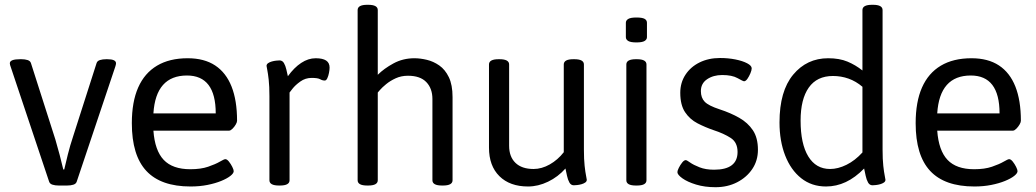

<svg xmlns="http://www.w3.org/2000/svg" viewBox="-20 -772 4324 801"><path d="M225 2Q210 2 199 -1.5Q188 -5 185 -14L24 -495Q23 -497 22 -501Q21 -505 21 -508Q21 -525 64 -525H69Q84 -525 95 -521.5Q106 -518 109 -509L211 -190Q220 -160 229 -125.5Q238 -91 244 -65H248Q254 -91 263 -127.5Q272 -164 286 -206L383 -509Q386 -518 397 -521.5Q408 -525 424 -525H427Q464 -525 464 -508Q464 -503 461 -494L300 -14Q297 -5 286 -1.5Q275 2 260 2Z M775 6Q651 6 590.5 -59Q530 -124 530 -258Q530 -347 556.5 -407Q583 -467 635 -498Q687 -529 763 -529Q832 -529 877.5 -499Q923 -469 946 -411Q969 -353 969 -268Q969 -262 963.5 -252.5Q958 -243 950 -235Q942 -227 936 -227H620Q626 -144 663 -105Q700 -66 774 -66Q818 -66 848.5 -76.5Q879 -87 897 -97.5Q915 -108 920 -108Q927 -108 935 -98Q943 -88 949 -76Q955 -64 955 -58Q955 -49 941 -38Q927 -27 902.5 -17Q878 -7 845.5 -0.5Q813 6 775 6ZM620 -299H880Q880 -378 850 -417.5Q820 -457 760 -457Q695 -457 660 -417.5Q625 -378 620 -299Z M1144 2Q1104 2 1104 -20V-371Q1104 -412 1101 -439Q1098 -466 1095 -480.5Q1092 -495 1092 -497Q1092 -504 1098.5 -508.5Q1105 -513 1114 -515.5Q1123 -518 1132 -519Q1141 -520 1146 -520Q1158 -520 1164.5 -509Q1171 -498 1174.5 -482.5Q1178 -467 1181 -454Q1207 -490 1236.5 -509.5Q1266 -529 1297 -529Q1326 -529 1340.5 -519.5Q1355 -510 1355 -490Q1355 -481 1352.5 -468Q1350 -455 1345.5 -445.5Q1341 -436 1335 -436Q1325 -436 1315.5 -441.5Q1306 -447 1280 -447Q1254 -447 1233 -432Q1212 -417 1200 -401.5Q1188 -386 1188 -386V-20Q1188 2 1148 2Z M1512 2Q1472 2 1472 -20V-730Q1472 -752 1512 -752H1516Q1556 -752 1556 -730V-460Q1582 -486 1621.5 -507.5Q1661 -529 1709 -529Q1733 -529 1760.5 -522.5Q1788 -516 1812.5 -499Q1837 -482 1852.5 -450Q1868 -418 1868 -367V-20Q1868 2 1828 2H1824Q1784 2 1784 -20V-359Q1784 -403 1758.5 -429.5Q1733 -456 1682 -456Q1654 -456 1631 -445.5Q1608 -435 1591 -421Q1574 -407 1565 -396.5Q1556 -386 1556 -386V-20Q1556 2 1516 2Z M2183 6Q2107 6 2063.5 -37Q2020 -80 2020 -156V-503Q2020 -525 2060 -525H2064Q2104 -525 2104 -503V-164Q2104 -118 2130.5 -92.5Q2157 -67 2206 -67Q2240 -67 2273.5 -86Q2307 -105 2332 -137V-503Q2332 -525 2372 -525H2376Q2416 -525 2416 -503V-148Q2416 -107 2419 -80Q2422 -53 2425 -39Q2428 -25 2428 -22Q2428 -15 2421.5 -10.5Q2415 -6 2406 -3.5Q2397 -1 2388 0Q2379 1 2374 1Q2362 1 2355.5 -10.5Q2349 -22 2345.5 -38.5Q2342 -55 2339 -69Q2308 -34 2266.5 -14Q2225 6 2183 6Z M2633 2Q2593 2 2593 -20V-503Q2593 -525 2633 -525H2637Q2677 -525 2677 -503V-20Q2677 2 2637 2ZM2635 -595Q2611 -595 2601 -601Q2591 -607 2591 -617V-677Q2591 -687 2601 -693Q2611 -699 2635 -699Q2659 -699 2669 -693.5Q2679 -688 2679 -677V-617Q2679 -607 2669 -601Q2659 -595 2635 -595Z M2965 9Q2920 9 2884 -2Q2848 -13 2827 -28Q2806 -43 2806 -54Q2806 -60 2812 -72Q2818 -84 2826 -94Q2834 -104 2841 -104Q2845 -104 2859 -94Q2873 -84 2898.5 -74Q2924 -64 2959 -64Q3057 -64 3057 -138Q3057 -178 3028.5 -196.5Q3000 -215 2957 -229Q2922 -241 2890 -257.5Q2858 -274 2838 -304Q2818 -334 2818 -385Q2818 -427 2839.5 -460Q2861 -493 2898.5 -511.5Q2936 -530 2984 -530Q3018 -530 3048 -524Q3078 -518 3097 -508Q3116 -498 3116 -487Q3116 -479 3110.5 -466Q3105 -453 3098 -443Q3091 -433 3084 -433Q3080 -433 3057 -446Q3034 -459 2993 -459Q2956 -459 2930 -441.5Q2904 -424 2904 -392Q2904 -364 2920 -347.5Q2936 -331 2982 -316Q3028 -301 3064 -280.5Q3100 -260 3121 -228.5Q3142 -197 3142 -147Q3142 -102 3118.5 -67Q3095 -32 3055 -11.5Q3015 9 2965 9Z M3426 6Q3366 6 3322.5 -28.5Q3279 -63 3255.5 -123.5Q3232 -184 3232 -261Q3232 -392 3289 -460.5Q3346 -529 3435 -529Q3482 -529 3515.5 -515Q3549 -501 3578 -478V-730Q3578 -752 3618 -752H3622Q3662 -752 3662 -730V-148Q3662 -107 3665 -80Q3668 -53 3671 -39Q3674 -25 3674 -22Q3674 -15 3667.5 -10.5Q3661 -6 3652 -3.5Q3643 -1 3634 0Q3625 1 3620 1Q3608 1 3601.5 -10.5Q3595 -22 3591.5 -38.5Q3588 -55 3585 -69Q3548 -31 3508.5 -12.5Q3469 6 3426 6ZM3443 -67Q3476 -67 3511.5 -84.5Q3547 -102 3578 -136V-410Q3551 -433 3520 -444Q3489 -455 3455 -455Q3388 -455 3354 -406.5Q3320 -358 3320 -269Q3320 -172 3352 -119.5Q3384 -67 3443 -67Z M4045 6Q3921 6 3860.5 -59Q3800 -124 3800 -258Q3800 -347 3826.5 -407Q3853 -467 3905 -498Q3957 -529 4033 -529Q4102 -529 4147.5 -499Q4193 -469 4216 -411Q4239 -353 4239 -268Q4239 -262 4233.5 -252.5Q4228 -243 4220 -235Q4212 -227 4206 -227H3890Q3896 -144 3933 -105Q3970 -66 4044 -66Q4088 -66 4118.5 -76.5Q4149 -87 4167 -97.5Q4185 -108 4190 -108Q4197 -108 4205 -98Q4213 -88 4219 -76Q4225 -64 4225 -58Q4225 -49 4211 -38Q4197 -27 4172.5 -17Q4148 -7 4115.5 -0.5Q4083 6 4045 6ZM3890 -299H4150Q4150 -378 4120 -417.5Q4090 -457 4030 -457Q3965 -457 3930 -417.5Q3895 -378 3890 -299Z"/></svg>

Font: Asap
Style: Regular
Weight: 400
Designer: Pablo Cosgaya
Foundry: Omnibus-Type
Version: Version 3.001